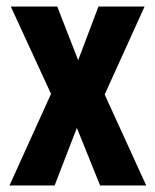

<svg xmlns="http://www.w3.org/2000/svg" viewBox="-20 -567 475 587"><path d="M136 -280 9 0H147L215 -176L286 0H427L300 -278L422 -547H281L219 -383L155 -547H13Z"/></svg>

Font: Noto Sans Hebrew ExtraCondensed
Style: Bold
Weight: 700
Width: 2
Designer: Monotype Design Team
Foundry: Monotype Imaging Inc.
Version: Version 2.004